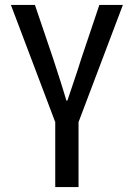

<svg xmlns="http://www.w3.org/2000/svg" viewBox="-20 -755 540 775"><path d="M203 0H297V-262L476 -735H381L308 -518C290 -459 271 -407 252 -349H248C231 -407 214 -458 195 -517L121 -735H24L203 -262Z"/></svg>

Font: Noto Sans Mono CJK SC Regular
Style: Regular
Weight: 400
Designer: Ryoko NISHIZUKA (kana & ideographs); Paul D. Hunt (Latin, Greek & Cyrillic); Wenlong ZHANG (bopomofo); Sandoll Communica
Foundry: Adobe Systems Incorporated
Version: Version 1.005;PS 1.005;hotconv 1.0.96;makeotf.lib2.5.65012